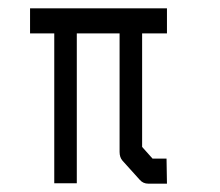

<svg xmlns="http://www.w3.org/2000/svg" viewBox="-20 -490 526 460"><path d="M52 -410V-470H380V-410H320.5V-138L345.5 -110H379L380 -50H335Q323 -50 315 -59L273.5 -105Q266.5 -113 266.5 -126V-410H164V-51H110V-410Z"/></svg>

Font: 3270 Nerd Font Mono SemCond
Style: Regular
Weight: 400
Monospace: yes
Version: Version 3.0.1;Nerd Fonts 3.1.1